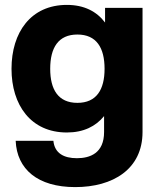

<svg xmlns="http://www.w3.org/2000/svg" viewBox="-20 -552 650 784"><path d="M287 212C441 212 562 139 562 -13V-520H409V-460C375 -505 324 -532 253 -532C106 -532 27 -420 27 -271C27 -123 106 -11 253 -11C321 -11 371 -36 405 -78V-13C405 74 347 94 294 94C241 94 203 74 198 23H44C49 139 134 212 287 212ZM185 -271C185 -357 218 -411 296 -411C374 -411 407 -357 407 -271C407 -186 374 -132 296 -132C218 -132 185 -186 185 -271Z"/></svg>

Font: Aspekta 750
Style: Regular
Weight: 750
Designer: Ivo Dolenc
Version: Version 2.000